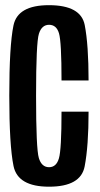

<svg xmlns="http://www.w3.org/2000/svg" viewBox="-20 -700 376 724"><path d="M165 4Q284.5 4 299.2 -72.5Q314 -149 314 -279H212Q212 -136.5 202.2 -103Q192.5 -69.5 165 -69.5Q137 -69.5 126.5 -104Q116 -138.5 116 -339.5Q116 -539.5 126.8 -573Q137.5 -606.5 165 -606.5Q193 -606.5 202.5 -574.2Q212 -542 212 -396.5H314Q314 -530.5 299.5 -605.5Q285 -680.5 164.5 -680.5Q46.5 -680.5 30.8 -604Q15 -527.5 15 -339.5Q15 -152 31 -74Q47 4 165 4Z"/></svg>

Font: Anybody ExtraCondensed Medium
Style: Regular
Weight: 500
Width: 2
Version: Version 1.113;gftools[0.9.25]